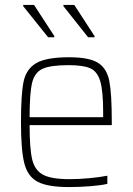

<svg xmlns="http://www.w3.org/2000/svg" viewBox="-20 -750 538 778"><path d="M433 -243H100Q100 -147 110.5 -103.5Q121 -60 154.5 -42Q188 -24 263 -24Q299 -24 342 -28Q385 -32 415 -38V-5Q390 1 346.5 4.5Q303 8 259 8Q173 8 132.5 -13.5Q92 -35 78.5 -88.5Q65 -142 65 -254Q65 -368 75.5 -419Q86 -470 126.5 -494Q167 -518 260 -518Q341 -518 377 -495.5Q413 -473 423 -421.5Q433 -370 433 -256ZM100 -275H398V-296Q398 -382 386 -421.5Q374 -461 345.5 -473.5Q317 -486 258 -486Q184 -486 152 -471Q120 -456 110 -414Q100 -372 100 -275ZM175 -599 74 -725V-730H118L200 -604V-599ZM337 -599 237 -725V-730H281L363 -604V-599Z"/></svg>

Font: Saira Semi Condensed Thin
Style: Regular
Weight: 100
Width: 4
Designer: Hector Gatti with collaboration of the Omnibus-Type team
Foundry: Omnibus-Type
Version: Version 1.001; ttfautohint (v1.8)